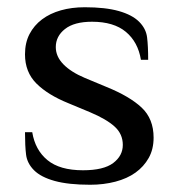

<svg xmlns="http://www.w3.org/2000/svg" viewBox="-20 -500 486 530"><path d="M404 -120Q404 -88 390.5 -64Q377 -40 354 -23.5Q331 -7 298.5 1.5Q266 10 229 10Q169 10 131 -0.5Q93 -11 74 -30Q55 -49 52 -73Q49 -97 49 -135H69Q77 -86 111 -58Q145 -30 209 -30Q266 -30 292.5 -50Q319 -70 319 -100Q319 -130 296.5 -150.5Q274 -171 229 -190L169 -215Q112 -238 80.5 -269.5Q49 -301 49 -350Q49 -382 61.5 -406Q74 -430 96 -446.5Q118 -463 148 -471.5Q178 -480 214 -480Q271 -480 308 -469.5Q345 -459 364 -440Q383 -421 386 -397Q389 -373 389 -335H369Q361 -384 327.5 -412Q294 -440 234 -440Q185 -440 159.5 -420Q134 -400 134 -370Q134 -344 155 -322.5Q176 -301 214 -285L274 -260Q338 -234 371 -203Q404 -172 404 -120Z"/></svg>

Font: Philosopher
Style: Regular
Weight: 400
Designer: Jovanny Lemonad
Foundry: Jovanny Lemonad
Version: Version 1.000